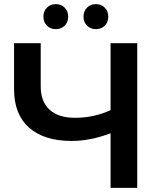

<svg xmlns="http://www.w3.org/2000/svg" viewBox="-20 -909 782 929"><path d="M644 -700V0H515V-264Q416 -227 327 -227Q193 -227 120.5 -291.5Q48 -356 48 -477V-700H177V-491Q177 -417 220 -378Q263 -339 343 -339Q434 -339 515 -376V-700ZM190 -828Q190 -855 207 -872Q224 -889 250 -889Q276 -889 293 -872Q310 -855 310 -828Q310 -802 293 -785Q276 -768 250 -768Q224 -768 207 -785Q190 -802 190 -828ZM384 -828Q384 -855 401 -872Q418 -889 444 -889Q470 -889 487 -872Q504 -855 504 -828Q504 -802 487 -785Q470 -768 444 -768Q418 -768 401 -785Q384 -802 384 -828Z"/></svg>

Font: mBank SemiBold
Style: Regular
Weight: 600
Designer: Julieta Ulanovsky
Foundry: Julieta Ulanovsky
Version: Version 7.200